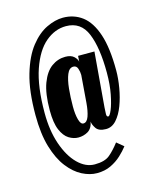

<svg xmlns="http://www.w3.org/2000/svg" viewBox="-109 -783 701 868"><g transform="rotate(-15 241.0 -348.5)"><path d="M237.5 11Q204 11 168.5 -7Q133 -25 102.8 -63.8Q72.5 -102.5 54 -164.5Q35.5 -226.5 35.5 -314.5Q35.5 -427.5 57.8 -503.2Q80 -579 115.5 -624Q151 -669 191.8 -688.5Q232.5 -708 269 -708Q320 -708 358.8 -678.8Q397.5 -649.5 419 -585.2Q440.5 -521 440.5 -415.5Q440.5 -377.5 433.2 -335Q426 -292.5 412 -255.2Q398 -218 377 -194.5Q356 -171 328 -171Q294 -171 281.5 -190Q269 -209 269 -222Q262.5 -190 242 -178.2Q221.5 -166.5 197.5 -166.5Q175 -166.5 153.2 -180Q131.5 -193.5 117.5 -226.5Q103.5 -259.5 103.5 -318Q103.5 -397 121.5 -444.5Q139.5 -492 169 -513.2Q198.5 -534.5 233.5 -534.5Q260 -534.5 273.5 -522Q287 -509.5 289 -496.5L291 -523.5H367.5L346 -266.5Q344.5 -245 344.5 -236Q344.5 -223.5 352.5 -223.5Q359 -223.5 369.5 -248.5Q380 -273.5 388.5 -317Q397 -360.5 397 -416.5Q397 -533 369.5 -600.2Q342 -667.5 272 -667.5Q220.5 -667.5 176.2 -630.2Q132 -593 105 -514.8Q78 -436.5 78 -313.5Q78 -230.5 100 -166.5Q122 -102.5 158.5 -66.2Q195 -30 237.5 -30Q284.5 -30 308 -49.8Q331.5 -69.5 355.5 -101L387.5 -74.5Q373 -55.5 351.8 -35.8Q330.5 -16 302.2 -2.5Q274 11 237.5 11ZM235.5 -222Q252 -222 260.8 -246.5Q269.5 -271 272.5 -309L282.5 -436.5Q282.5 -451.5 277.2 -466.8Q272 -482 257.5 -482Q238 -482 227.5 -456.5Q217 -431 213 -391.2Q209 -351.5 209 -308Q209 -271.5 215.8 -246.8Q222.5 -222 235.5 -222Z"/></g></svg>

Font: Imbue 10pt Black
Style: Regular
Weight: 900
Designer: Tyler Finck
Foundry: Etcetera Type Company
Version: Version 1.102; ttfautohint (v1.8.3)